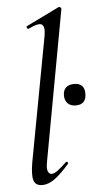

<svg xmlns="http://www.w3.org/2000/svg" viewBox="-53 -760 410 802"><g transform="rotate(-5 152.0 -358.5)"><path d="M260 -310Q238 -310 226 -322.5Q214 -335 214 -356Q214 -377 226 -388.5Q238 -400 260 -400Q304 -400 304 -356Q304 -310 260 -310ZM92 9Q63 9 56 -14Q49 -37 58 -89L155 -610Q162 -649 148.5 -658.5Q135 -668 91 -646Q87 -645 84.5 -651Q82 -657 86 -658L223 -725Q228 -727 232 -723Q236 -719 235 -717L120 -89Q114 -59 119 -46.5Q124 -34 135 -34Q146 -34 161.5 -46Q177 -58 197 -77Q201 -81 205 -77Q209 -73 205 -69Q173 -32 146 -11.5Q119 9 92 9Z"/></g></svg>

Font: Cormorant Garamond Light Medium
Style: Italic
Weight: 500
Italic angle: -10°
Version: Version 4.001